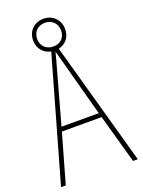

<svg xmlns="http://www.w3.org/2000/svg" viewBox="-163 -1019 763 1027"><g transform="rotate(-20 218.5 -505.5)"><path d="M410 -66H437L242 -766C282 -775 310 -807 310 -854C310 -907 270 -945 219 -945C168 -945 128 -909 128 -854C128 -806 159 -774 199 -766L0 -66H27L106 -344H332ZM220 -787C176 -787 151 -817 151 -854C151 -893 177 -922 219 -922C259 -922 287 -894 287 -854C287 -814 261 -787 220 -787ZM243 -673 325 -369H113L197 -672C206 -704 213 -728 220 -757C228 -726 235 -703 243 -673Z"/></g></svg>

Font: Noto Sans Malayalam UI Condensed Thin
Style: Regular
Weight: 100
Width: 3
Designer: Jelle Bosma - Monotype Design Team
Foundry: Monotype Imaging Inc.
Version: Version 2.104